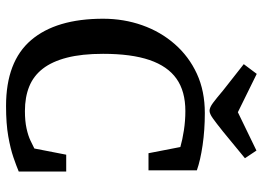

<svg xmlns="http://www.w3.org/2000/svg" viewBox="-140 -738 890 651"><g transform="rotate(90 305.5 -412.0)"><path d="M339 13Q188 13 115.5 -72Q43 -157 43 -316Q43 -386 65 -448.5Q87 -511 129 -559Q171 -607 229.5 -634Q288 -661 363 -661Q420 -661 471.5 -653.5Q523 -646 557 -634V-470H499L478 -578Q454 -585 421.5 -590Q389 -595 356 -595Q289 -595 246.5 -565Q204 -535 183 -473.5Q162 -412 162 -316Q162 -244 175 -193.5Q188 -143 212.5 -111.5Q237 -80 273 -65.5Q309 -51 356 -51Q390 -51 415 -56.5Q440 -62 456.5 -70Q473 -78 483 -83L504 -191H561V-30Q542 -22 513 -12Q484 -2 441.5 5.5Q399 13 339 13ZM355 -677Q344 -677 328 -689Q312 -701 286 -723L197 -793L230 -837L360 -773L490 -836L516 -797L426 -723Q396 -699 380.5 -688Q365 -677 355 -677Z"/></g></svg>

Font: Faustina Medium
Style: Regular
Weight: 500
Designer: Alfonso Garcia
Foundry: http://www.omnibus-type.com
Version: Version 1.200